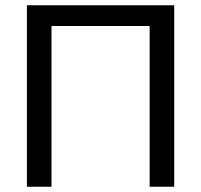

<svg xmlns="http://www.w3.org/2000/svg" viewBox="-20 -708 762 728"><path d="M175.3 -609.4V0H82V-688H640.6V0H547.4V-609.4Z"/></svg>

Font: Arimo
Style: Regular
Weight: 400
Designer: Steve Matteson
Foundry: Monotype Imaging Inc.
Version: Version 1.33